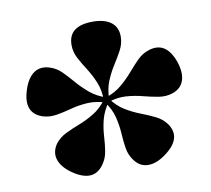

<svg xmlns="http://www.w3.org/2000/svg" viewBox="-65 -855 754 686"><g transform="rotate(-10 311.5 -512.0)"><path d="M323 -497H303.5Q303.5 -534.5 291.5 -563.5Q279.5 -592.5 263.8 -617Q248 -641.5 236 -664.2Q224 -687 224 -712Q224 -781.5 313 -781.5Q355.5 -781.5 379 -763.8Q402.5 -746 402.5 -712Q402.5 -687 390.5 -664.2Q378.5 -641.5 362.8 -617Q347 -592.5 335 -563.5Q323 -534.5 323 -497ZM316.5 -505.5 310 -488.5Q274.5 -500 242.8 -498Q211 -496 182.5 -488.2Q154 -480.5 128 -476.2Q102 -472 78 -479.5Q12 -501.5 40 -585Q53 -624.5 77 -640.8Q101 -657 133.5 -646.5Q157.5 -639 175.8 -620.8Q194 -602.5 213 -580.2Q232 -558 256.5 -537.5Q281 -517 316.5 -505.5ZM305.5 -502 321 -491.5Q299 -461 291.2 -430.5Q283.5 -400 282 -371Q280.5 -342 276.2 -316.5Q272 -291 257.5 -271.5Q217.5 -215 144 -266.5Q110 -291 101.5 -318.8Q93 -346.5 112 -374.5Q127.5 -394.5 150.8 -406Q174 -417.5 201.5 -428Q229 -438.5 256.2 -455Q283.5 -471.5 305.5 -502ZM305.5 -491 321 -502Q343 -471.5 370.2 -455Q397.5 -438.5 425 -428Q452.5 -417.5 476 -406Q499.5 -394.5 514.5 -374.5Q554.5 -318 482.5 -266.5Q449 -242 418.8 -242.8Q388.5 -243.5 369 -271.5Q354.5 -291 350.5 -316.5Q346.5 -342 344.8 -371Q343 -400 335.5 -430.5Q328 -461 305.5 -491ZM310 -505.5Q346 -517 370.2 -537.5Q394.5 -558 413.5 -580.2Q432.5 -602.5 450.8 -620.8Q469 -639 493 -646.5Q559 -667.5 587 -584.5Q599.5 -545.5 590.2 -518Q581 -490.5 548.5 -479.5Q524.5 -472 498.5 -476.2Q472.5 -480.5 444 -488Q415.5 -495.5 383.8 -497.8Q352 -500 316.5 -488Z"/></g></svg>

Font: Fraunces ExtraBold
Style: Regular
Weight: 800
Version: Version 1.000;[b76b70a41]